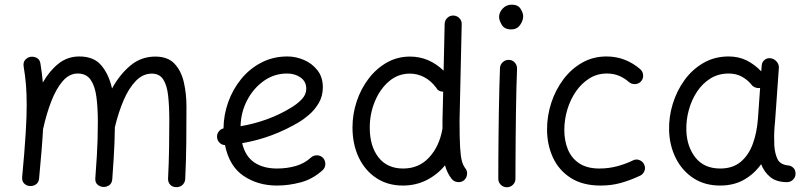

<svg xmlns="http://www.w3.org/2000/svg" viewBox="-20 -768 3479 825"><path d="M75.2 -7.3Q80.6 -63 84.2 -109.4Q87.9 -155.8 90.3 -195.3Q90.3 -199.2 90.8 -203.6Q94.7 -267.1 94.7 -315.9Q94.7 -363.3 91.6 -403.1Q88.4 -442.9 81.5 -482.9Q79.1 -500 87.9 -510.3Q96.7 -520.5 108.9 -523.4Q123 -526.4 137 -519.8Q150.9 -513.2 153.8 -494.6Q160.6 -452.6 164.1 -413.6Q192.4 -463.4 231.2 -494.4Q270 -525.4 320.8 -525.4Q383.8 -525.4 416 -486.3Q448.2 -447.3 461.4 -387.7Q494.1 -447.8 540.3 -486.3Q586.4 -524.9 647.5 -524.9Q701.2 -524.9 730 -494.1Q758.8 -463.4 770 -414.3Q781.2 -365.2 781.2 -310.5Q781.2 -234.4 780.5 -157.7Q779.8 -81.1 775.9 0.5Q775.4 14.6 765.4 25.4Q755.4 36.1 738.3 36.1Q720.7 36.1 711.2 25.4Q701.7 14.6 702.1 0Q705.6 -69.8 706.5 -130.4Q707.5 -190.9 707.5 -251.5Q707.5 -310.5 702.6 -355.7Q697.8 -400.9 681.6 -426.3Q665.5 -451.7 632.3 -451.7Q594.2 -451.7 564 -420.7Q533.7 -389.6 511.2 -337.4Q488.8 -285.2 473.6 -221.2Q473.1 -185.5 471.9 -155Q470.7 -124.5 468.5 -88.1Q466.3 -51.8 462.4 2.4Q460.9 20 449 28.1Q437 36.1 422.9 35.2Q409.2 34.2 398.7 24.9Q388.2 15.6 389.6 -2.4Q394 -61.5 396.2 -99.6Q398.4 -137.7 399.4 -170.7Q400.4 -203.6 400.4 -245.6Q400.4 -304.7 394.3 -351.3Q388.2 -397.9 369.6 -425Q351.1 -452.1 313.5 -452.1Q277.8 -452.1 249.5 -419.4Q221.2 -386.7 200.2 -332.3Q179.2 -277.8 165 -212.9Q162.6 -168.5 158.2 -116.2Q153.8 -64 147.9 -0.5Q146 17.1 133.5 24.9Q121.1 32.7 106.9 31.2Q93.8 30.3 83.7 20.3Q73.7 10.3 75.2 -7.3Z M1366.2 -36.6Q1323.2 2 1272 15.6Q1220.7 29.3 1169.9 29.3Q1088.4 29.3 1026.9 -12Q965.3 -53.2 946.8 -144.5Q933.1 -145 923.3 -154.8Q913.6 -164.6 912.6 -178.2Q911.6 -191.9 919.7 -202.6Q927.7 -213.4 940.4 -216.3Q940.9 -273.4 960.4 -328.6Q980 -383.8 1016.1 -428.2Q1052.2 -472.7 1102.8 -499Q1153.3 -525.4 1215.3 -525.4Q1251 -525.4 1285.9 -510.5Q1320.8 -495.6 1344 -466.1Q1367.2 -436.5 1367.2 -393.1Q1367.2 -354.5 1349.4 -324.7Q1331.5 -294.9 1307.6 -274.7Q1283.7 -254.4 1265.6 -243.7Q1149.9 -174.8 1020.5 -152.8Q1034.2 -95.7 1073 -69.8Q1111.8 -43.9 1169.9 -43.9Q1213.4 -43.9 1251.2 -54.9Q1289.1 -65.9 1316.4 -91.3Q1327.6 -101.1 1343 -100.6Q1358.4 -100.1 1368.7 -88.9Q1378.4 -77.6 1377.9 -62.3Q1377.4 -46.9 1366.2 -36.6ZM1213.4 -452.1Q1158.7 -452.1 1114 -420.7Q1069.3 -389.2 1042.2 -337.6Q1015.1 -286.1 1013.7 -225.6Q1070.8 -235.4 1124.5 -254.6Q1178.2 -273.9 1225.6 -302.2Q1255.9 -319.8 1275.9 -340.6Q1295.9 -361.3 1295.9 -387.7Q1295.9 -417.5 1271.7 -434.8Q1247.6 -452.1 1213.4 -452.1Z M1742.2 -524.9Q1822.8 -524.9 1886.2 -464.4L1890.6 -665.5Q1891.1 -680.7 1902.1 -691.2Q1913.1 -701.7 1928.2 -701.2Q1943.4 -700.7 1953.9 -689.9Q1964.4 -679.2 1963.9 -664.1L1954.6 -249Q1954.6 -175.3 1957 -135Q1959.5 -94.7 1964.8 -75.7Q1970.2 -56.6 1979 -45.4Q1988.8 -33.7 1986.8 -18.3Q1984.9 -2.9 1973.6 6.8Q1961.9 16.1 1946.5 14.4Q1931.2 12.7 1921.4 1.5Q1901.4 -23.4 1892.1 -57.6Q1859.4 -17.6 1813 5.9Q1766.6 29.3 1711.4 29.3Q1645.5 29.3 1596.7 -3.2Q1547.9 -35.6 1521.2 -92Q1494.6 -148.4 1494.6 -220.7Q1494.6 -277.8 1512.7 -332.3Q1530.8 -386.7 1564 -430.2Q1597.2 -473.6 1642.3 -499.3Q1687.5 -524.9 1742.2 -524.9ZM1568.8 -219.7Q1568.8 -140.1 1606.2 -92Q1643.6 -43.9 1712.4 -43.9Q1779.8 -43.9 1823.7 -91.3Q1867.7 -138.7 1880.9 -213.4Q1880.9 -214.8 1881.3 -215.8Q1881.3 -224.1 1881.3 -232.7Q1881.3 -241.2 1881.3 -250L1884.3 -374Q1862.8 -374.5 1853.5 -392.1Q1831.1 -421.9 1802 -436.8Q1772.9 -451.7 1741.2 -451.7Q1689.9 -451.7 1651.1 -418.2Q1612.3 -384.8 1590.6 -331.8Q1568.8 -278.8 1568.8 -219.7Z M2124.5 -694.8Q2124.5 -714.8 2140.1 -731.4Q2155.8 -748 2179.2 -748Q2205.6 -748 2216.8 -730.2Q2228 -712.4 2228 -698.2Q2228 -679.2 2214.6 -660.4Q2201.2 -641.6 2176.8 -641.6Q2147.5 -641.6 2136 -661.4Q2124.5 -681.2 2124.5 -694.8ZM2167 -510.7Q2182.1 -510.3 2192.1 -499Q2202.1 -487.8 2201.7 -472.2Q2200.2 -438.5 2199 -390.1Q2197.8 -341.8 2197 -286.9Q2196.3 -231.9 2195.8 -177.7Q2195.3 -123.5 2195.1 -77.1Q2194.8 -30.8 2194.8 0Q2194.8 15.1 2184.1 25.9Q2173.3 36.6 2157.7 36.6Q2142.6 36.6 2131.8 25.9Q2121.1 15.1 2121.1 0Q2121.1 -30.8 2121.3 -77.4Q2121.6 -124 2122.1 -178.5Q2122.6 -232.9 2123.5 -288.1Q2124.5 -343.3 2125.7 -392.1Q2127 -440.9 2128.4 -476.1Q2129.4 -491.2 2140.6 -501.2Q2151.9 -511.2 2167 -510.7Z M2734.9 -418.9Q2725.1 -407.7 2709.7 -406.7Q2694.3 -405.8 2683.1 -415Q2662.6 -433.1 2639.2 -442.6Q2615.7 -452.1 2587.9 -452.1Q2546.4 -452.1 2512.7 -431.2Q2479 -410.2 2454.8 -375.2Q2430.7 -340.3 2417.7 -297.1Q2404.8 -253.9 2404.8 -209Q2404.8 -164.1 2419.9 -126.5Q2435.1 -88.9 2468.5 -66.4Q2502 -43.9 2555.7 -43.9Q2596.2 -43.9 2633.8 -54.2Q2671.4 -64.5 2703.6 -80.6Q2717.8 -85.4 2731.4 -78.4Q2745.1 -71.3 2749.5 -57.1Q2754.4 -43 2747.3 -29.5Q2740.2 -16.1 2726.1 -11.2Q2686.5 7.3 2646.7 18.3Q2606.9 29.3 2561 29.3Q2483.4 29.3 2432.1 -3.7Q2380.9 -36.6 2355.7 -91.6Q2330.6 -146.5 2330.6 -212.4Q2330.6 -270 2348.6 -325.7Q2366.7 -381.3 2400.4 -426.5Q2434.1 -471.7 2481.2 -498.5Q2528.3 -525.4 2585.9 -525.4Q2628.4 -525.4 2664.8 -511Q2701.2 -496.6 2731 -470.7Q2742.2 -460.9 2743.4 -445.6Q2744.6 -430.2 2734.9 -418.9Z M3361.8 14.6Q3316.9 14.6 3290.3 -6.8Q3263.7 -28.3 3250.5 -62.5Q3220.7 -20.5 3176.8 4.4Q3132.8 29.3 3074.2 29.3Q3008.3 29.3 2959.7 -2.4Q2911.1 -34.2 2884 -88.1Q2856.9 -142.1 2855 -207.5Q2853.5 -265.6 2870.8 -322Q2888.2 -378.4 2921.6 -424.3Q2955.1 -470.2 3002.9 -497.8Q3050.8 -525.4 3110.8 -525.4Q3154.3 -525.4 3188.7 -508.1Q3223.1 -490.7 3251 -461.4L3252.9 -486.3Q3253.9 -501.5 3265.4 -510.7Q3276.9 -520 3292 -517.6Q3306.6 -515.6 3317.1 -503.4Q3327.6 -491.2 3326.7 -476.6L3310.5 -248.5Q3309.6 -235.4 3308.1 -222.2Q3306.6 -202.6 3306.4 -181.4Q3306.2 -160.2 3307.1 -143.1Q3309.1 -108.9 3321 -84Q3333 -59.1 3371.6 -56.6Q3381.3 -54.2 3389.6 -46.1Q3397.9 -38.1 3398.4 -22Q3398.4 -6.8 3387.7 3.9Q3377 14.6 3361.8 14.6ZM3074.7 -43.9Q3128.4 -43.9 3162.6 -72.5Q3196.8 -101.1 3214.6 -149.7Q3232.4 -198.2 3236.8 -258.3L3246.1 -390.1Q3235.4 -388.2 3224.4 -392.6Q3213.4 -397 3207 -406.7Q3190.4 -426.3 3166.5 -439.2Q3142.6 -452.1 3110.8 -452.1Q3066.9 -452.1 3032.5 -430.7Q2998 -409.2 2974.6 -373.5Q2951.2 -337.9 2939.5 -294.4Q2927.7 -251 2929.2 -206.5Q2931.6 -136.7 2968.8 -90.3Q3005.9 -43.9 3074.7 -43.9Z"/></svg>

Font: Mikhak Regular
Style: Regular
Weight: 400
Designer: Amin Abedi
Version: Version 3.3